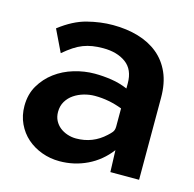

<svg xmlns="http://www.w3.org/2000/svg" viewBox="-85 -620 725 717"><g transform="rotate(15 277.0 -261.5)"><path d="M204 10Q168 10 135.5 -2Q103 -14 78.5 -35.5Q54 -57 39.5 -88Q25 -119 25 -156Q25 -201 45 -235Q65 -269 96.5 -292.5Q128 -316 168 -328Q208 -340 248 -340Q280 -340 313 -335Q346 -330 376 -317V-337Q376 -390 342 -415Q308 -440 254 -440Q231 -440 212.5 -437Q194 -434 177 -427.5Q160 -421 142.5 -409.5Q125 -398 105 -381L64 -466Q117 -507 168 -520Q219 -533 267 -533Q320 -533 364.5 -520Q409 -507 441.5 -480.5Q474 -454 492 -413.5Q510 -373 510 -317V0H399L396 -84Q361 -38 311 -14Q261 10 204 10ZM242 -88Q307 -88 354 -132Q363 -140 369.5 -148Q376 -156 376 -170V-240Q324 -260 270 -260Q249 -260 228 -254Q207 -248 190 -236.5Q173 -225 162.5 -207.5Q152 -190 152 -167Q152 -148 159.5 -133.5Q167 -119 179.5 -109Q192 -99 208.5 -93.5Q225 -88 242 -88Z"/></g></svg>

Font: IngvarSans
Style: Bold
Weight: 700
Version: Version 3.000